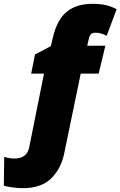

<svg xmlns="http://www.w3.org/2000/svg" viewBox="-50 -744 630 1004"><path d="M-30 227 -28 76Q-2 85 26 85Q91 85 103 25L180 -359H113L133 -459L216 -503L226 -546Q248 -641 299 -682.5Q350 -724 434 -724Q472 -724 501.5 -717.5Q531 -711 560 -696L508 -557Q492 -565 478.5 -569Q465 -573 448 -573Q421 -573 415 -543L406 -505H501L466 -359H372L286 57Q270 137 218 188.5Q166 240 69 240Q44 240 15.5 236Q-13 232 -30 227Z"/></svg>

Font: Noto Sans Display Black
Style: Italic
Weight: 900
Italic angle: -12°
Designer: Monotype Design team
Foundry: Monotype Imaging Inc.
Version: Version 1.000